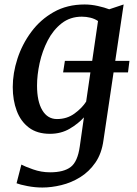

<svg xmlns="http://www.w3.org/2000/svg" viewBox="-20 -588 613 858"><path d="M442.5 38Q434.5 98 406.2 138.8Q378 179.5 338.2 204Q298.5 228.5 254.2 239.2Q210 250 169.5 250Q136 250 102.5 243.5Q69 237 54 231L75.5 147.5Q91 156 127.8 169Q164.5 182 204 182Q265 182 296 158.2Q327 134.5 336.5 66.5L355 -63.5Q330.5 -36 291.8 -13Q253 10 203 10Q146 10 109.2 -17.8Q72.5 -45.5 54.8 -92.8Q37 -140 37 -199Q37 -261 58 -325.8Q79 -390.5 119.8 -445.5Q160.5 -500.5 220.2 -534.2Q280 -568 358 -568Q387.5 -568 417.5 -561.2Q447.5 -554.5 468 -546.5L532.5 -568L495 -316H558.5L552 -264.5H487.5ZM262 -264.5 270 -316H392L418 -494Q403.5 -504 384.5 -508.8Q365.5 -513.5 346 -513.5Q293.5 -513.5 255.5 -483.8Q217.5 -454 193.2 -407Q169 -360 157.2 -306.5Q145.5 -253 145.5 -205Q145.5 -135 169 -95.5Q192.5 -56 234.5 -56Q279.5 -56 313.2 -80.8Q347 -105.5 365 -134L384 -264.5Z"/></svg>

Font: Merriweather
Style: Italic
Weight: 400
Italic angle: -7.8°
Designer: Eben Sorkin
Foundry: Eben Sorkin
Version: Version 2.100